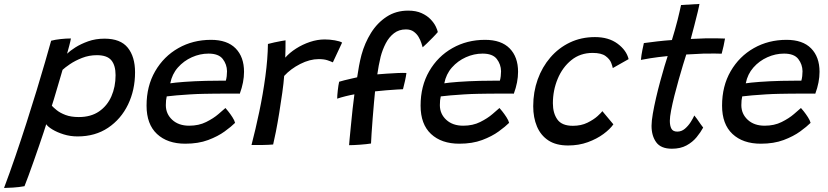

<svg xmlns="http://www.w3.org/2000/svg" viewBox="-108 -736 4210 976"><path d="M-87.5 219.5Q-59 144 -30 59.2Q-1 -25.5 26.5 -111.2Q54 -197 78.2 -276.2Q102.5 -355.5 121.2 -420.8Q140 -486 152 -529Q173 -534.5 200.8 -537.5Q228.5 -540.5 252.5 -540.5Q250.5 -527.5 244.2 -504.2Q238 -481 233 -463Q247 -477 274.8 -494.8Q302.5 -512.5 340.2 -526Q378 -539.5 423.5 -539.5Q504.5 -539.5 541.5 -493.5Q578.5 -447.5 578.5 -368.5Q578.5 -278.5 542.8 -204.5Q507 -130.5 441.5 -86.5Q376 -42.5 286.5 -42.5Q249 -42.5 215.5 -53Q182 -63.5 158.2 -78Q134.5 -92.5 127 -104.5Q124 -93.5 114 -64Q104 -34.5 90.8 4.5Q77.5 43.5 63.2 83.8Q49 124 36.5 158Q24 192 16.5 210.5Q-10.5 215.5 -41.5 217.5Q-72.5 219.5 -87.5 219.5ZM292.5 -141Q354 -141 395.5 -169.5Q437 -198 458.2 -246.2Q479.5 -294.5 479.5 -354Q479.5 -403.5 458 -429.5Q436.5 -455.5 384.5 -455.5Q344.5 -455.5 309 -441.5Q273.5 -427.5 247.5 -409.8Q221.5 -392 210 -381Q207.5 -372.5 200 -346.8Q192.5 -321 183.2 -289.8Q174 -258.5 166.2 -232.5Q158.5 -206.5 155.5 -198.5Q163.5 -189.5 180.5 -175.8Q197.5 -162 225.2 -151.5Q253 -141 292.5 -141Z M1087 -111.5Q1068.5 -93 1034.2 -68Q1000 -43 950 -24.2Q900 -5.5 834 -5.5Q743 -5.5 690 -55Q637 -104.5 637 -199Q637 -298.5 680.8 -374Q724.5 -449.5 798.8 -491.5Q873 -533.5 964.5 -533.5Q1047 -533.5 1089.8 -490Q1132.5 -446.5 1132.5 -371Q1132.5 -318 1111 -260Q1105.5 -260 1084.5 -260.2Q1063.5 -260.5 1035 -260.2Q1006.5 -260 977.5 -259.8Q948.5 -259.5 928 -259Q895.5 -258.5 858.5 -256.2Q821.5 -254 789.5 -251.2Q757.5 -248.5 739.5 -246Q735 -228 735 -201.5Q735 -157 767.5 -127Q800 -97 853.5 -97Q902.5 -97 940 -115.8Q977.5 -134.5 1002.5 -156.2Q1027.5 -178 1038 -187Q1041.5 -183.5 1052.2 -170Q1063 -156.5 1073.5 -140.2Q1084 -124 1087 -111.5ZM757.5 -312.5Q778.5 -316 828.5 -319.8Q878.5 -323.5 938.5 -325Q973.5 -325.5 1004.2 -325.8Q1035 -326 1040 -326Q1043 -336 1044.5 -349Q1046 -362 1046 -374Q1045.5 -408.5 1024.5 -436Q1003.5 -463.5 952 -463.5Q908.5 -463.5 867.2 -445Q826 -426.5 796.2 -392.8Q766.5 -359 757.5 -312.5Z M1342 -443Q1364 -468 1396.8 -489Q1429.5 -510 1467.5 -522.8Q1505.5 -535.5 1542.5 -535.5Q1568 -535.5 1594 -531Q1620 -526.5 1631 -519.5L1584 -419Q1573.5 -424 1556.2 -429.8Q1539 -435.5 1512 -435.5Q1467 -435.5 1418.2 -410.8Q1369.5 -386 1336.5 -350Q1334 -315 1327 -265Q1320 -215 1311.5 -162.5Q1303 -110 1294.5 -66.8Q1286 -23.5 1280.5 -1.5Q1258.5 0.5 1227.2 1Q1196 1.5 1170.5 1Q1191 -77.5 1210 -168Q1229 -258.5 1241 -347.8Q1253 -437 1254 -512.5Q1268 -516.5 1287 -520.5Q1306 -524.5 1322 -527.5Q1338 -530.5 1343.5 -531Q1343.5 -512.5 1343.2 -485.5Q1343 -458.5 1342 -443Z M1666.5 2Q1666.5 -1.5 1669.2 -30Q1672 -58.5 1676 -99.5Q1680 -140.5 1684.5 -183Q1689 -225.5 1693.5 -256.5Q1675.5 -253.5 1649.2 -247Q1623 -240.5 1606 -234.5Q1606 -249 1609 -276Q1612 -303 1616 -320.5Q1623 -323 1642.2 -327.8Q1661.5 -332.5 1681 -337Q1700.5 -341.5 1707.5 -343Q1711.5 -371 1717 -400.8Q1722.5 -430.5 1729.5 -457Q1746 -517.5 1778 -568.8Q1810 -620 1857.5 -651Q1905 -682 1966.5 -682Q2007 -682 2035 -669.2Q2063 -656.5 2080.5 -638.2Q2098 -620 2106.8 -602Q2115.5 -584 2117.5 -573Q2108 -561.5 2092.5 -545.8Q2077 -530 2062.5 -515.8Q2048 -501.5 2040.5 -495.5Q2038.5 -502.5 2033.8 -517.5Q2029 -532.5 2019.8 -548.2Q2010.5 -564 1995 -575.2Q1979.5 -586.5 1955.5 -586.5Q1920 -586.5 1894.8 -567Q1869.5 -547.5 1853 -515.8Q1836.5 -484 1827 -448Q1822 -428 1817.2 -402.2Q1812.5 -376.5 1810 -358Q1827 -359.5 1856.2 -361.5Q1885.5 -363.5 1914.2 -364.8Q1943 -366 1958 -365Q1956 -348.5 1950.8 -325Q1945.5 -301.5 1940.5 -282.5Q1935.5 -282.5 1911 -281Q1886.5 -279.5 1855.2 -277Q1824 -274.5 1798.5 -271.5Q1796.5 -253 1793.2 -215.5Q1790 -178 1786.5 -135.5Q1783 -93 1780.8 -57.2Q1778.5 -21.5 1778 -6.5Q1756.5 -3 1722.5 -0.5Q1688.5 2 1666.5 2Z M2480 -111.5Q2461.5 -93 2427.2 -68Q2393 -43 2343 -24.2Q2293 -5.5 2227 -5.5Q2136 -5.5 2083 -55Q2030 -104.5 2030 -199Q2030 -298.5 2073.8 -374Q2117.5 -449.5 2191.8 -491.5Q2266 -533.5 2357.5 -533.5Q2440 -533.5 2482.8 -490Q2525.5 -446.5 2525.5 -371Q2525.5 -318 2504 -260Q2498.5 -260 2477.5 -260.2Q2456.5 -260.5 2428 -260.2Q2399.5 -260 2370.5 -259.8Q2341.5 -259.5 2321 -259Q2288.5 -258.5 2251.5 -256.2Q2214.5 -254 2182.5 -251.2Q2150.5 -248.5 2132.5 -246Q2128 -228 2128 -201.5Q2128 -157 2160.5 -127Q2193 -97 2246.5 -97Q2295.5 -97 2333 -115.8Q2370.5 -134.5 2395.5 -156.2Q2420.5 -178 2431 -187Q2434.5 -183.5 2445.2 -170Q2456 -156.5 2466.5 -140.2Q2477 -124 2480 -111.5ZM2150.5 -312.5Q2171.5 -316 2221.5 -319.8Q2271.5 -323.5 2331.5 -325Q2366.5 -325.5 2397.2 -325.8Q2428 -326 2433 -326Q2436 -336 2437.5 -349Q2439 -362 2439 -374Q2438.5 -408.5 2417.5 -436Q2396.5 -463.5 2345 -463.5Q2301.5 -463.5 2260.2 -445Q2219 -426.5 2189.2 -392.8Q2159.5 -359 2150.5 -312.5Z M3010 -104Q2993 -79.5 2959.5 -54.8Q2926 -30 2880 -13.2Q2834 3.5 2780 3.5Q2718.5 3.5 2679.5 -22.2Q2640.5 -48 2621.5 -93.2Q2602.5 -138.5 2602.5 -196Q2602.5 -268.5 2625.2 -332Q2648 -395.5 2689.8 -444Q2731.5 -492.5 2789 -520Q2846.5 -547.5 2916.5 -547.5Q2986 -547.5 3031.2 -514Q3076.5 -480.5 3087.5 -435.5L3007 -390Q3006 -397.5 2999 -416.2Q2992 -435 2970.5 -451Q2949 -467 2904.5 -467Q2841.5 -467 2796.2 -430.2Q2751 -393.5 2726.8 -335Q2702.5 -276.5 2702.5 -211Q2702.5 -161 2725.2 -128.8Q2748 -96.5 2804 -96.5Q2846 -96.5 2878 -112.2Q2910 -128 2929.8 -146Q2949.5 -164 2954 -171Z M3466.5 -87.5Q3453.5 -63.5 3433 -38.5Q3412.5 -13.5 3381.8 3.2Q3351 20 3307.5 20Q3251.5 20 3227.8 -12.8Q3204 -45.5 3204 -96.5Q3204 -120.5 3210.5 -158Q3217 -195.5 3227 -238.8Q3237 -282 3248.5 -324Q3260 -366 3270 -399.8Q3280 -433.5 3286 -451Q3235.5 -446 3198.2 -440Q3161 -434 3150 -431.5Q3152 -455 3157.5 -482.2Q3163 -509.5 3165 -517Q3194 -521 3232.2 -525.5Q3270.5 -530 3307.5 -532.5Q3315 -556.5 3322.5 -583Q3330 -609.5 3336.5 -635Q3342 -656.5 3346.5 -676.8Q3351 -697 3354 -710.5L3447.5 -716Q3447 -710 3439 -676Q3431 -642 3420.5 -602.5Q3416.5 -587 3412 -570.5Q3407.5 -554 3403.5 -538Q3418.5 -538.5 3440.8 -539.5Q3463 -540.5 3476.5 -541Q3512 -541.5 3541.8 -541Q3571.5 -540.5 3577.5 -540Q3575.5 -526 3570.2 -502.5Q3565 -479 3560.5 -463Q3555.5 -463.5 3526.5 -463.8Q3497.5 -464 3468.5 -463.5Q3448.5 -462.5 3424.2 -461.2Q3400 -460 3380.5 -459Q3374 -439.5 3363.8 -405.5Q3353.5 -371.5 3342 -330.8Q3330.5 -290 3320.2 -249.5Q3310 -209 3303.5 -175Q3297 -141 3297 -122Q3297 -96.5 3305 -81.8Q3313 -67 3335 -67Q3356.5 -67 3373.5 -81.5Q3390.5 -96 3402.8 -115.2Q3415 -134.5 3421.5 -149Q3425 -145.5 3434.8 -131.8Q3444.5 -118 3454 -104.2Q3463.5 -90.5 3466.5 -87.5Z M4012.5 -111.5Q3994 -93 3959.8 -68Q3925.5 -43 3875.5 -24.2Q3825.5 -5.5 3759.5 -5.5Q3668.5 -5.5 3615.5 -55Q3562.5 -104.5 3562.5 -199Q3562.5 -298.5 3606.2 -374Q3650 -449.5 3724.2 -491.5Q3798.5 -533.5 3890 -533.5Q3972.5 -533.5 4015.2 -490Q4058 -446.5 4058 -371Q4058 -318 4036.5 -260Q4031 -260 4010 -260.2Q3989 -260.5 3960.5 -260.2Q3932 -260 3903 -259.8Q3874 -259.5 3853.5 -259Q3821 -258.5 3784 -256.2Q3747 -254 3715 -251.2Q3683 -248.5 3665 -246Q3660.5 -228 3660.5 -201.5Q3660.5 -157 3693 -127Q3725.5 -97 3779 -97Q3828 -97 3865.5 -115.8Q3903 -134.5 3928 -156.2Q3953 -178 3963.5 -187Q3967 -183.5 3977.8 -170Q3988.5 -156.5 3999 -140.2Q4009.5 -124 4012.5 -111.5ZM3683 -312.5Q3704 -316 3754 -319.8Q3804 -323.5 3864 -325Q3899 -325.5 3929.8 -325.8Q3960.5 -326 3965.5 -326Q3968.5 -336 3970 -349Q3971.5 -362 3971.5 -374Q3971 -408.5 3950 -436Q3929 -463.5 3877.5 -463.5Q3834 -463.5 3792.8 -445Q3751.5 -426.5 3721.8 -392.8Q3692 -359 3683 -312.5Z"/></svg>

Font: Grandstander
Style: Italic
Weight: 400
Italic angle: -15°
Designer: Tyler Finck
Foundry: Etcetera Type Co
Version: Version 1.200; ttfautohint (v1.8.3)